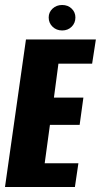

<svg xmlns="http://www.w3.org/2000/svg" viewBox="-22 -749 404 769"><path d="M-2 0 82 -591H362L347 -494H212L194 -358H312L297 -249H178L157 -95H292L278 0ZM227 -627Q204 -627 188.5 -642Q173 -657 173 -679Q173 -700 188.5 -714.5Q204 -729 227 -729Q250 -729 265 -714.5Q280 -700 280 -679Q280 -657 265 -642Q250 -627 227 -627Z"/></svg>

Font: Alumni Sans Thin ExtraBold
Style: Italic
Weight: 800
Italic angle: -8°
Version: Version 1.016